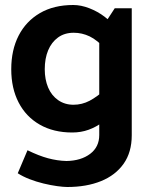

<svg xmlns="http://www.w3.org/2000/svg" viewBox="-20 -518 608 768"><path d="M507 -485H439L377 -390V22Q377 70 340.5 97.5Q304 125 246 126Q209 125 172 115Q135 105 90 83L51 175Q71 188 98 198.5Q125 209 154 216Q183 223 208.5 226.5Q234 230 249 230Q326 230 384 206.5Q442 183 474.5 137Q507 91 507 23ZM404 -163Q369 -131 338.5 -115Q308 -99 274 -99Q239 -99 212.5 -117.5Q186 -136 172.5 -168Q159 -200 159 -241Q159 -284 172.5 -316.5Q186 -349 212 -368Q238 -387 275 -387Q308 -387 338.5 -372.5Q369 -358 405 -319L441 -407Q426 -430 398.5 -451Q371 -472 337.5 -485Q304 -498 273 -498Q195 -498 139.5 -465.5Q84 -433 54.5 -375.5Q25 -318 25 -241Q25 -165 54.5 -108Q84 -51 139 -19.5Q194 12 269 12Q304 12 334.5 1Q365 -10 392 -30.5Q419 -51 441 -78Z"/></svg>

Font: Catamaran
Style: Bold
Weight: 700
Designer: Pria Ravichandran
Version: Version 2.000